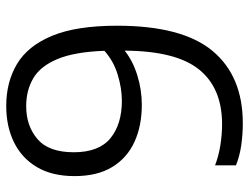

<svg xmlns="http://www.w3.org/2000/svg" viewBox="-112 -678 799 616"><g transform="rotate(90 288.0 -370.5)"><path d="M320.5 9.5Q243.5 9.5 185.5 -25.2Q127.5 -60 95.2 -138Q63 -216 63 -346Q63 -555.5 144 -652.5Q225 -749.5 376 -749.5Q411.5 -749.5 446.5 -744.5Q481.5 -739.5 511 -727.5V-660.5Q481 -672 446.5 -677.5Q412 -683 379 -683Q263 -683 203.5 -609.2Q144 -535.5 143 -370.5Q175.5 -396.5 222 -411Q268.5 -425.5 317 -425.5Q384 -425.5 435.5 -402Q487 -378.5 516.2 -330.8Q545.5 -283 545.5 -209.5Q545.5 -138 516.8 -89.2Q488 -40.5 437.2 -15.5Q386.5 9.5 320.5 9.5ZM304 -361.5Q264 -361.5 220.2 -348.2Q176.5 -335 143.5 -305.5Q147 -210 169.8 -155.2Q192.5 -100.5 231.2 -77.5Q270 -54.5 321 -54.5Q384.5 -54.5 426.8 -90.8Q469 -127 469 -207Q469 -288 424 -324.8Q379 -361.5 304 -361.5Z"/></g></svg>

Font: Encode Sans
Style: Regular
Weight: 400
Designer: Multiple Designers
Foundry: Impallari Type
Version: Version 3.002; ttfautohint (v1.8.3) -l 8 -r 50 -G 200 -x 14 